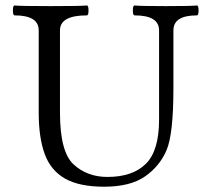

<svg xmlns="http://www.w3.org/2000/svg" viewBox="-20 -686 771 719"><path d="M125 -263.2V-572.3Q125 -628.4 34.7 -628.4Q28.3 -628.4 28.3 -647Q28.3 -665.5 34.7 -665.5Q56.2 -663.1 169.4 -663.1Q282.7 -663.1 305.2 -665.5Q311.5 -665.5 311.5 -647Q311.5 -628.4 305.2 -628.4Q204.6 -628.4 204.6 -572.3V-264.2Q204.6 -117.2 255.6 -70.3Q306.6 -23.4 382.3 -23.4Q476.6 -23.4 526.1 -72.5Q575.7 -121.6 575.7 -237.8V-572.3Q575.7 -628.4 483.9 -628.4Q477.5 -628.4 477.5 -647Q477.5 -665.5 483.9 -665.5Q505.9 -663.1 600.6 -663.1Q695.3 -663.1 717.3 -665.5Q723.6 -665.5 723.6 -647Q723.6 -628.4 717.3 -628.4Q629.4 -628.4 629.4 -572.3V-356Q629.4 -184.1 603.8 -123.8Q578.1 -63.5 522.7 -25.1Q467.3 13.2 370.1 13.2Q276.9 13.2 223.4 -17.3Q169.9 -47.9 147.5 -109.1Q125 -170.4 125 -263.2Z"/></svg>

Font: Junicode
Style: Regular
Weight: 400
Designer: Peter S. Baker
Foundry: Briery Creek Software
Version: Version 0.7.2